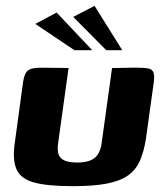

<svg xmlns="http://www.w3.org/2000/svg" viewBox="-20 -632 564 658"><path d="M215 -399 179 -140Q174 -104 189.5 -89.5Q205 -75 244 -75Q285 -75 304 -90.5Q323 -106 328 -139L364 -399Q365 -399 377 -399Q389 -399 405 -399.5Q421 -400 434 -400Q447 -400 450 -400Q474 -400 487.5 -397.5Q501 -395 505.5 -385Q510 -375 507 -350L480 -156Q473 -111 459 -80Q445 -49 417.5 -30Q390 -11 344.5 -2.5Q299 6 230 6Q143 6 97 -6.5Q51 -19 36.5 -52Q22 -85 31 -145L59 -350Q63 -379 74.5 -389.5Q86 -400 120 -400Q144 -400 167.5 -399.5Q191 -399 215 -399ZM235 -460 101 -550 174 -589 296 -460ZM344 -460 231 -574 304 -612 399 -460Z"/></svg>

Font: Genos
Style: Bold Italic
Weight: 700
Italic angle: -8°
Version: Version 1.010